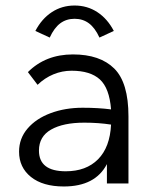

<svg xmlns="http://www.w3.org/2000/svg" viewBox="-20 -664 540 695"><path d="M445 -243V0H367V-70Q325 11 211 11Q135 11 92 -23.5Q49 -58 49 -115Q49 -163 80 -199Q111 -235 163.5 -254.5Q216 -274 279 -274Q336 -274 382 -268Q376 -345 341.5 -376.5Q307 -408 239 -408Q205 -408 173.5 -395Q142 -382 116 -357L81 -403Q145 -467 244 -467Q342 -467 393.5 -416Q445 -365 445 -243ZM382 -213Q337 -220 285 -220Q209 -220 165 -195Q121 -170 121 -119Q121 -44 218 -44Q292 -44 335 -87.5Q378 -131 382 -213ZM250 -596Q220 -596 198 -579.5Q176 -563 160 -528L108 -552Q131 -596 167.5 -620Q204 -644 250 -644Q296 -644 332.5 -620Q369 -596 392 -552L340 -528Q324 -563 302 -579.5Q280 -596 250 -596Z"/></svg>

Font: Vazir Code
Style: Code
Weight: 400
Foundry: DejaVu fonts team - Redesigned by Saber Rastikerdar
Version: Version 1.1.2